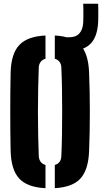

<svg xmlns="http://www.w3.org/2000/svg" viewBox="-20 -1000 547 1030"><path d="M224 9.5Q127 5 83.2 -42Q39.5 -89 37 -191Q36 -240 35.5 -293Q35 -346 35 -400.5Q35 -455 35.5 -508Q36 -561 37 -610Q39.5 -711.5 83.2 -758.2Q127 -805 224 -809.5V-685Q207 -680 198 -668Q189 -656 188 -638Q186 -587 184.8 -526Q183.5 -465 183.5 -400.5Q183.5 -336 184.8 -275Q186 -214 188 -163Q189 -144.5 198 -132.2Q207 -120 224 -115ZM274 9.5V-115Q291 -120 299.8 -132.2Q308.5 -144.5 309 -163Q311.5 -214 312.5 -275Q313.5 -336 313.5 -400.5Q313.5 -465 312.5 -526Q311.5 -587 309 -638Q308.5 -656 299.5 -668Q290.5 -680 274 -685V-809.5Q370 -804.5 412.2 -757.5Q454.5 -710.5 458 -610Q460 -560 461 -507Q462 -454 462 -399.8Q462 -345.5 461 -292.8Q460 -240 458 -191Q454.5 -90 412.2 -43Q370 4 274 9.5ZM350.5 -727Q325.5 -727 307.5 -730L306.5 -800Q318 -800 328.8 -800Q339.5 -800 350.5 -800Q387.5 -800 406 -821Q424.5 -842 426.5 -880Q427 -889.5 427.2 -909.8Q427.5 -930 427.2 -950.2Q427 -970.5 426.5 -980H506.5Q507 -970.5 507.2 -950.2Q507.5 -930 507.2 -909.8Q507 -889.5 506.5 -880Q502 -800.5 464.2 -763.8Q426.5 -727 350.5 -727Z"/></svg>

Font: Big Shoulders Stencil Display Thin Black
Style: Regular
Weight: 900
Version: Version 2.001